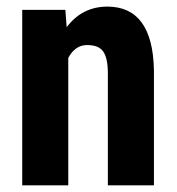

<svg xmlns="http://www.w3.org/2000/svg" viewBox="-20 -558 532 578"><path d="M303.2 -538.1Q439.5 -538.1 443.4 -347.2V0H304.7V-336.9Q304.7 -381.8 291.3 -402.1Q277.8 -422.4 242.2 -422.4Q206.5 -422.4 185.5 -383.8V0H46.9V-528.3H176.8L180.7 -476.1Q227.5 -538.1 303.2 -538.1Z"/></svg>

Font: RobotoCondensed-Bold
Style: Bold
Weight: 700
Designer: Google
Version: Version 2.001240; 2014